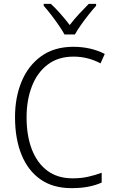

<svg xmlns="http://www.w3.org/2000/svg" viewBox="-20 -967 592 997"><path d="M362 -673Q282 -673 227.5 -631.5Q173 -590 145.5 -518.5Q118 -447 118 -358Q118 -262 145.5 -191Q173 -120 226 -80.5Q279 -41 357 -41Q402 -41 439 -49.5Q476 -58 508 -70V-19Q477 -5 438.5 2.5Q400 10 351 10Q256 10 191 -35Q126 -80 92 -163Q58 -246 58 -359Q58 -462 92.5 -544.5Q127 -627 194.5 -675.5Q262 -724 361 -724Q451 -724 524 -687L502 -638Q436 -673 362 -673ZM315 -788Q303 -810 284 -837.5Q265 -865 244.5 -891.5Q224 -918 207 -937V-947H244Q268 -925 294 -895.5Q320 -866 342 -837Q365 -867 390 -894Q415 -921 441 -947H479V-937Q461 -917 440 -890.5Q419 -864 400 -837Q381 -810 369 -788Z"/></svg>

Font: Noto Sans Kannada SemiCondensed Light
Style: Regular
Weight: 300
Width: 4
Designer: Jelle Bosma - Monotype Design Team
Foundry: Monotype Imaging Inc.
Version: Version 2.005; ttfautohint (v1.8.4.7-5d5b)